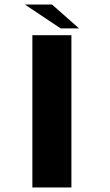

<svg xmlns="http://www.w3.org/2000/svg" viewBox="-20 -831 488 851"><path d="M123.5 0H296.5V-675H123.5ZM249 -705H330.5L210.5 -811H90Z"/></svg>

Font: Anybody ExtraExpanded SemiBold
Style: Regular
Weight: 600
Width: 8
Version: Version 1.113;gftools[0.9.25]